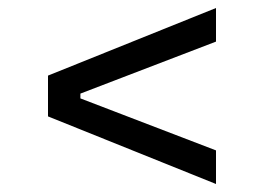

<svg xmlns="http://www.w3.org/2000/svg" viewBox="-20 -590 660 480"><path d="M520 -130 100 -299V-401L520 -570V-486L181 -356V-344L520 -214Z"/></svg>

Font: Space Grotesk Light
Style: Regular
Weight: 400
Version: Version 2.000